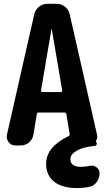

<svg xmlns="http://www.w3.org/2000/svg" viewBox="-20 -750 540 990"><path d="M293.9 -275.4Q296.9 -275.4 299.3 -277.8Q301.8 -280.3 300.8 -283.2L247.1 -598.6Q247.1 -599.6 246.1 -599.6Q245.1 -599.6 245.1 -598.6L191.4 -283.2Q190.4 -280.3 192.9 -277.8Q195.3 -275.4 198.2 -275.4ZM440.4 105.5Q460 100.6 476.6 111.8Q493.2 123 493.2 141.6V142.6Q493.2 168.9 478 189.5Q462.9 210 439.5 213.9Q409.2 219.7 377.9 219.7Q300.8 219.7 259.3 187Q217.8 154.3 217.8 94.7Q217.8 7.8 333 -47.9Q340.8 -51.8 338.9 -59.6L322.3 -162.1Q320.3 -169.9 311.5 -169.9H179.7Q171.9 -169.9 169.9 -162.1L152.3 -55.7Q148.4 -31.2 129.9 -15.6Q111.3 0 85.9 0H59.6Q37.1 0 24.4 -17.1Q11.7 -34.2 15.6 -54.7L156.2 -674.8Q161.1 -699.2 180.7 -714.8Q200.2 -730.5 224.6 -730.5H271.5Q296.9 -730.5 315.9 -714.8Q335 -699.2 339.8 -674.8L480.5 -54.7Q484.4 -39.1 475.6 -24.4Q473.6 -20.5 475.6 -17.6Q480.5 -12.7 478.5 -5.9Q476.6 1 469.7 2Q408.2 7.8 375.5 26.9Q342.8 45.9 342.8 70.3Q342.8 110.4 398.4 110.4Q417 110.4 440.4 105.5Z"/></svg>

Font: Rounded Mgen+ 1mn bold
Style: Bold
Weight: 700
Designer: [Source Han Sans]
Ryoko NISHIZUKA  (kana & ideographs); Paul D. Hunt (Latin, Greek & Cyrillic); Wenlong ZHANG  (bopomofo
Version: Version 1.059.20150602